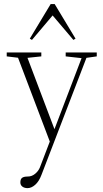

<svg xmlns="http://www.w3.org/2000/svg" viewBox="-20 -698 516 962"><path d="M140.1 -498 129.4 -504.4 233.9 -677.7H253.9L358.4 -504.4L347.7 -498L243.7 -620.6ZM118.2 244.6Q102.5 244.6 92.3 237.1Q82 229.5 82 215.8Q82 199.7 90.6 193.1Q99.1 186.5 119.1 186.5Q139.6 186.5 156.2 172.6Q172.9 158.7 180.2 140.1L229.5 11.2L70.3 -408.7L13.7 -415.5V-435.1H187V-415.5L117.7 -408.2L252.9 -50.8L388.7 -406.7L309.1 -415.5V-435.1H464.8V-415.5L413.1 -408.2L188 177.7Q175.3 211.4 156.2 228Q137.2 244.6 118.2 244.6Z"/></svg>

Font: Elstob ExtraLight
Style: Regular
Weight: 200
Designer: Peter S. Baker
Version: Version 1.015